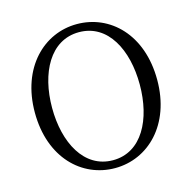

<svg xmlns="http://www.w3.org/2000/svg" viewBox="-111 -858 987 988"><g transform="rotate(-15 383.0 -363.5)"><path d="M383 20C559 20 709 -124 709 -363C709 -606 559 -747 383 -747C207 -747 57 -602 57 -363C57 -121 207 20 383 20ZM149 -363C149 -548 229 -704 383 -704C537 -704 616 -548 616 -363C616 -178 537 -22 383 -22C229 -22 149 -178 149 -363Z"/></g></svg>

Font: 寒蝉锦书宋
Style: Regular
Weight: 400
Designer: 寒蝉锦书宋{Warren} 思源宋体{Ryoko NISHIZUKA 西塚涼子 (kana & ideographs); Frank Grießhammer (Latin, Greek & Cyrillic); Wenlong ZHANG 
Foundry: Adobe & ChillType
Version: Version 2.000;Glyphs 3.1.1 (3135)